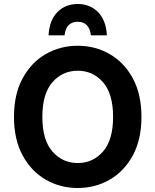

<svg xmlns="http://www.w3.org/2000/svg" viewBox="-20 -930 778 961"><path d="M50 -345Q50 -458 93 -537.5Q136 -617 208.5 -659Q281 -701 369 -701Q457 -701 529.5 -659Q602 -617 645 -537.5Q688 -458 688 -345Q688 -232 645 -152.5Q602 -73 529.5 -31Q457 11 369 11Q281 11 208.5 -31Q136 -73 93 -152.5Q50 -232 50 -345ZM192 -345Q192 -229 242.5 -171.5Q293 -114 369 -114Q445 -114 495.5 -171.5Q546 -229 546 -345Q546 -461 495.5 -518.5Q445 -576 369 -576Q293 -576 242.5 -518.5Q192 -461 192 -345ZM515 -753H435Q427 -821 369 -821Q311 -821 303 -753H223Q227 -828 267 -869Q307 -910 369 -910Q431 -910 471 -869Q511 -828 515 -753Z"/></svg>

Font: Radio Canada SemiBold
Style: Regular
Weight: 600
Designer: Charles Daoud, Etienne Aubert Bonn, Alexandre Saumier Demers, Jacques Le Bailly
Foundry: Radio-Canada
Version: Version 2.104; ttfautohint (v1.8.4.7-5d5b);gftools[0.9.28.de